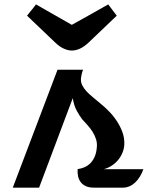

<svg xmlns="http://www.w3.org/2000/svg" viewBox="-20 -860 677 880"><path d="M243.7 -540.5H360.8Q356.4 -529.8 354.2 -519.3Q352.1 -508.8 351.1 -502Q349.6 -483.9 356.9 -469.2Q364.3 -454.6 376.7 -441.2Q389.2 -427.7 405.5 -414.6Q421.9 -401.4 439 -386.7Q458.5 -371.1 478.5 -350.8Q498.5 -330.6 514.6 -306.4Q530.8 -282.2 540.8 -255.1Q550.8 -228 549.8 -198.7Q548.8 -178.2 541 -159.4Q533.2 -140.6 520.5 -125.7Q507.8 -110.8 491 -100.1Q474.1 -89.4 455.6 -84.5H637.2Q630.4 -65.4 620.8 -50Q611.3 -34.7 599.4 -23.4Q587.4 -12.2 573.2 -6.1Q559.1 0 543.9 0H410.2Q387.7 0 372.8 -7.1Q357.9 -14.2 349.4 -25.9Q340.8 -37.6 337.6 -53Q334.5 -68.4 335.9 -85Q351.6 -86.9 366.7 -93.3Q381.8 -99.6 393.8 -111.6Q405.8 -123.5 413.8 -141.6Q421.9 -159.7 423.8 -185.1Q425.8 -205.1 419.9 -222.7Q414.1 -240.2 404.3 -255.9Q394.5 -271.5 381.8 -285.6Q369.1 -299.8 356.9 -313Q344.2 -329.6 331.5 -353Q318.8 -376.5 313.5 -410.2L159.2 0H38.6ZM309.1 -628.4Q292 -628.4 272.7 -637Q253.4 -645.5 233.4 -664.6L104 -788.1Q109.9 -795.9 115 -802Q120.1 -808.1 124.8 -814Q129.4 -819.8 134.3 -825.9Q139.2 -832 145 -839.8L309.1 -746.1Q350.1 -768.6 392.3 -792.5Q434.6 -816.4 476.1 -839.8Q486.8 -824.7 495.8 -813.5Q504.9 -802.2 515.1 -788.1L385.7 -664.6Q365.7 -646 346.9 -637.2Q328.1 -628.4 309.1 -628.4Z"/></svg>

Font: Atomic Age
Style: Regular
Weight: 400
Designer: James Grieshaber
Foundry: James Grieshaber
Version: Version 1.008; ttfautohint (v1.4.1) -l 6 -r 46 -G 0 -x 0 -H 